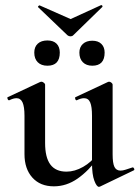

<svg xmlns="http://www.w3.org/2000/svg" viewBox="-20 -712 541 745"><path d="M189 11Q136 11 105.5 -23Q75 -57 75 -114V-263Q75 -298 67.5 -314.5Q60 -331 44 -331Q32 -331 16 -323Q12 -322 9.5 -328Q7 -334 10 -335L136 -394Q139 -395 141 -395Q145 -395 150 -391Q155 -387 155 -384V-157Q155 -101 175.5 -73.5Q196 -46 238 -46Q270 -46 302.5 -64.5Q335 -83 356 -113L362 -101Q324 -49 281 -19Q238 11 189 11ZM417 -384V-113Q417 -79 424 -64.5Q431 -50 448 -50Q456 -50 467 -53.5Q478 -57 493 -62Q497 -64 500 -58.5Q503 -53 499 -51L368 12Q366 13 364 13Q355 13 346 -11Q337 -35 337 -79V-263Q337 -298 330 -314.5Q323 -331 306 -331Q294 -331 278 -323Q274 -322 272 -328Q270 -334 273 -335L399 -394Q401 -395 403 -395Q408 -395 412.5 -391Q417 -387 417 -384ZM242 -575 128 -684Q126 -686 129.5 -689Q133 -692 134 -691L254 -638L372 -692Q374 -693 376.5 -690.5Q379 -688 377 -685L264 -575Q260 -571 253.5 -571Q247 -571 242 -575ZM164 -457Q140 -457 126.5 -470.5Q113 -484 113 -508Q113 -530 126.5 -542.5Q140 -555 164 -555Q187 -555 199.5 -542.5Q212 -530 212 -508Q212 -457 164 -457ZM338 -457Q315 -457 301.5 -470.5Q288 -484 288 -508Q288 -529 301.5 -541.5Q315 -554 338 -554Q361 -554 373.5 -541.5Q386 -529 386 -508Q386 -457 338 -457Z"/></svg>

Font: Cormorant SemiBold
Style: Regular
Weight: 600
Designer: Christian Thalmann (Catharsis Fonts)
Foundry: Catharsis Fonts
Version: Version 4.000